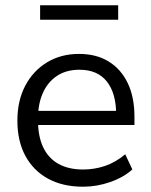

<svg xmlns="http://www.w3.org/2000/svg" viewBox="-20 -700 572 729"><path d="M295.4 8.9Q218.2 8.9 162.5 -21.5Q106.7 -52 76.3 -108.2Q46 -164.4 46 -241.9Q46 -317.9 75.9 -374.6Q105.8 -431.3 158.6 -463.3Q211.5 -495.3 279.8 -495.3Q346.1 -495.3 392.9 -466.3Q439.7 -437.4 465.1 -384.3Q490.5 -331.1 490.5 -256.7V-225.5H107.7V-279H437.5L421 -265.6Q421 -345.8 385.7 -390.5Q350.4 -435.2 281.6 -435.2Q231.2 -435.2 195.8 -411.5Q160.5 -387.7 142.3 -346.1Q124.2 -304.5 124.2 -249.7V-243.8Q124.2 -182.9 143.8 -141.1Q163.5 -99.3 202 -77.8Q240.5 -56.4 295.3 -56.4Q338.4 -56.4 378.6 -69.9Q418.8 -83.5 455.5 -114.2L482.5 -56.7Q449.6 -26.7 398.7 -8.9Q347.9 8.9 295.4 8.9ZM132.3 -625V-679.9H428.7V-625Z"/></svg>

Font: Nunito Sans 12pt ExtraLight
Style: Regular
Weight: 200
Designer: Vernon Adams
Foundry: Vernon Adams
Version: Version 3.101;gftools[0.9.27]